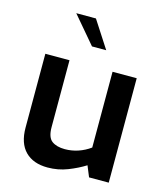

<svg xmlns="http://www.w3.org/2000/svg" viewBox="-115 -858 823 952"><g transform="rotate(15 296.5 -382.0)"><path d="M218 6Q144 6 103 -35.5Q62 -77 62 -157V-536H186V-193Q186 -140 210.5 -122Q235 -104 277 -104Q312 -104 345 -115Q378 -126 407 -147V-536H531V0H430L407 -56Q369 -32 320.5 -13Q272 6 218 6ZM276 -631 158 -770H259L349 -631Z"/></g></svg>

Font: Exo Thin SemiBold
Style: Regular
Weight: 600
Version: Version 2.000